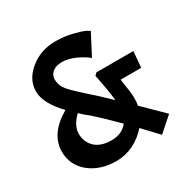

<svg xmlns="http://www.w3.org/2000/svg" viewBox="-150 -792 936 945"><g transform="rotate(-30 318.0 -319.5)"><path d="M466.8 -326.2Q480.5 -245.1 480.5 -216.8Q480.5 -188.5 476.6 -172.9Q514.6 -135.7 589.8 -61.5Q569.3 -43.9 507.8 10.7Q473.6 -26.4 427.7 -74.2Q394.5 -35.2 347.7 -11.7Q300.8 10.7 250 10.7Q159.2 10.7 98.6 -38.1Q39.1 -87.9 39.1 -163.1Q39.1 -263.7 157.2 -333Q77.1 -416 77.1 -483.4Q77.1 -550.8 136.7 -599.6Q197.3 -650.4 282.2 -650.4Q334 -650.4 378.9 -638.7Q422.9 -627.9 442.4 -618.2Q448.2 -614.3 460 -607.4Q444.3 -577.1 398.4 -489.3Q372.1 -510.7 334 -528.3Q294.9 -545.9 259.8 -545.9Q225.6 -545.9 206.1 -530.3Q186.5 -513.7 186.5 -489.3Q186.5 -454.1 210.9 -424.8Q235.4 -396.5 326.2 -316.4Q348.6 -294.9 394.5 -252Q389.6 -303.7 369.1 -404.3Q373 -408.2 381.8 -417Q434.6 -417 591.8 -417Q589.8 -394.5 584 -326.2Q554.7 -326.2 466.8 -326.2ZM202.1 -289.1Q155.3 -244.1 155.3 -198.2Q155.3 -152.3 186.5 -121.1Q219.7 -89.8 280.3 -89.8Q339.8 -89.8 372.1 -130.9Q306.6 -197.3 250 -248Q225.6 -265.6 202.1 -289.1Z"/></g></svg>

Font: Acme Polish
Style: Regular
Weight: 400
Designer: Juan Pablo del Peral
Version: Version 1.002